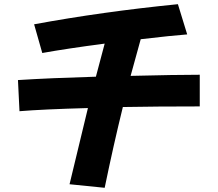

<svg xmlns="http://www.w3.org/2000/svg" viewBox="-20 -833 1040 918"><path d="M652.8 -645.5Q637.7 -588.9 604.5 -470.2Q820.3 -475.6 935.1 -475.6V-324.2Q723.6 -324.2 567.4 -321.3Q522.5 -138.7 480.5 64.9L312.5 47.9Q364.3 -168.5 400.4 -316.4Q185.5 -310.5 73.2 -301.3L65.9 -450.2Q220.7 -460 438.5 -466.3Q452.1 -516.1 480.5 -624.5Q298.8 -600.6 182.1 -579.6L143.1 -716.8Q468.8 -776.9 830.6 -813L875 -668.5Q803.2 -663.1 652.8 -645.5Z"/></svg>

Font: Droid Sans
Style: Regular
Weight: 400
Foundry: Ascender Corporation
Version: Version 1.00 build 114